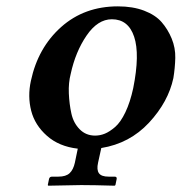

<svg xmlns="http://www.w3.org/2000/svg" viewBox="-20 -464 577 610"><path d="M335.4 -402.8Q290.5 -402.8 255.1 -351.1Q219.7 -299.3 204.6 -229Q197.3 -201.2 198.7 -167.2Q200.2 -133.3 206.8 -103.3Q213.4 -73.2 233.2 -53.2Q252.9 -33.2 282.2 -33.2Q297.9 -33.2 313 -39.3Q328.1 -45.4 345.7 -60.5Q363.3 -75.7 378.4 -107.4Q393.6 -139.2 403.3 -184.1Q424.8 -291.5 406.2 -347.2Q387.7 -402.8 335.4 -402.8ZM78.1 -207Q100.6 -312.5 174.3 -378.2Q248 -443.8 354.5 -443.8Q401.9 -443.8 437.7 -430.2Q473.6 -416.5 493.4 -393.8Q513.2 -371.1 525.4 -341.6Q537.6 -312 536.9 -280Q536.1 -248 530.8 -215.8Q514.6 -140.1 453.4 -74.2Q392.1 -8.3 301.8 6.3L291.5 53.2Q286.6 75.2 294.2 86.2Q301.8 97.2 325.2 97.2H344.2Q352.1 97.2 350.6 105L346.7 124L344.2 126Q276.4 124 237.8 124L133.3 126L131.8 124L135.7 105Q137.2 97.2 145.5 97.2H165.5Q189.5 97.2 201.2 86.2Q212.9 75.2 217.8 53.2L227.1 8.3Q167.5 1.5 129.2 -32.5Q90.8 -66.4 79.1 -112.1Q67.4 -157.7 78.1 -207Z"/></svg>

Font: Linux Libertine Slanted
Style: Semibold Slanted
Weight: 600
Designer: Philipp H. Poll
Foundry: Philipp H. Poll
Version: Version 5.1.1